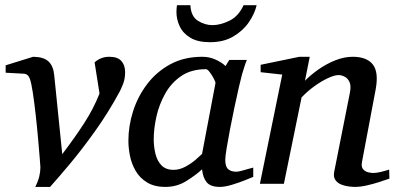

<svg xmlns="http://www.w3.org/2000/svg" viewBox="-20 -715 1538 747"><path d="M466.8 -434.1Q466.8 -409.2 459 -388.9Q451.2 -368.7 445.8 -358.9Q401.4 -276.9 350.1 -205.1Q298.8 -133.3 252.2 -77.6Q205.6 -22 174.8 12.2H117.2Q128.4 -9.8 132.8 -28.6Q137.2 -47.4 137.2 -64Q137.2 -66.4 134.8 -96.9Q132.3 -127.4 128.4 -172.6Q124.5 -217.8 119.1 -266.1Q113.8 -314.5 107.9 -353.3Q102.1 -392.1 96.2 -408.2Q89.4 -427.2 73.2 -428.2L2 -432.1V-460.9L108.9 -494.1Q149.4 -493.7 168.5 -476.1Q187.5 -458.5 190.9 -422.9L222.2 -115.2Q272.9 -182.1 308.3 -237.1Q343.8 -292 367.2 -351.1L348.1 -472.2Q357.9 -481.9 372.6 -488Q387.2 -494.1 405.8 -494.1Q437.5 -494.1 452.1 -477.8Q466.8 -461.4 466.8 -434.1Z M624 12.2Q580.1 12.2 551.8 -5.4Q523.4 -22.9 507.6 -50.5Q491.7 -78.1 485.6 -109.1Q479.5 -140.1 479.5 -167Q479.5 -225.1 498 -283Q516.6 -340.8 553.2 -388.7Q589.8 -436.5 643.3 -465.3Q696.8 -494.1 767.1 -494.1Q794.9 -494.1 819.3 -482.9Q843.8 -471.7 857.4 -458L872.1 -481.9H940.4Q935.5 -470.7 929.7 -451.7Q923.8 -432.6 921.4 -424.8Q917 -409.2 909.2 -375Q901.4 -340.8 892.3 -298.1Q883.3 -255.4 875.2 -213.4Q867.2 -171.4 861.8 -138.7Q856.4 -106 856.4 -92.8Q856.4 -66.9 867.7 -56.9Q878.9 -46.9 899.4 -46.9Q906.2 -46.9 919.9 -50.5Q933.6 -54.2 947 -58.1Q960.4 -62 965.3 -63V-26.9Q957.5 -23.4 933.6 -13.9Q909.7 -4.4 882.3 3.9Q855 12.2 835.4 12.2Q799.3 12.2 784.4 -5.6Q769.5 -23.4 766.1 -56.2Q743.7 -35.2 706.3 -11.5Q668.9 12.2 624 12.2ZM655.3 -54.2Q678.7 -54.2 701.7 -66.7Q724.6 -79.1 741.9 -94.2Q759.3 -109.4 766.1 -116.2L818.4 -392.1Q818.8 -395.5 812 -408.7Q805.2 -421.9 796.4 -433.8Q787.6 -445.8 781.2 -445.8Q724.1 -445.8 685.1 -419.2Q646 -392.6 622.6 -350.6Q599.1 -308.6 588.6 -261.5Q578.1 -214.4 578.1 -172.9Q578.1 -145 584.5 -117.7Q590.8 -90.3 607.7 -72.3Q624.5 -54.2 655.3 -54.2ZM978.5 -694.8Q970.7 -661.1 947.8 -627.9Q924.8 -594.7 887.2 -572.8Q849.6 -550.8 796.9 -550.8Q749.5 -550.8 720.7 -568.1Q691.9 -585.4 679.2 -612.5Q666.5 -639.6 666.5 -668Q666.5 -681.6 668.5 -694.8H720.7Q723.1 -650.9 750.2 -634Q777.3 -617.2 806.6 -617.2Q837.4 -617.2 872.8 -634.5Q908.2 -651.9 927.7 -694.8Z M1495.1 -20Q1480 -14.6 1456.5 -7.1Q1433.1 0.5 1407.7 6.3Q1382.3 12.2 1361.3 12.2Q1352.5 12.2 1337.4 10.5Q1322.3 8.8 1307.6 2.9Q1293 -2.9 1284.7 -14.9Q1276.4 -26.9 1280.3 -46.9L1341.3 -354Q1346.7 -380.9 1339.8 -395.8Q1333 -410.6 1320.8 -416.7Q1308.6 -422.9 1297.4 -422.9Q1281.2 -422.9 1255.6 -410.9Q1230 -398.9 1202.6 -379.2Q1175.3 -359.4 1153.3 -335.9L1084.5 0H991.2L1078.1 -424.8L994.1 -434.1V-462.9L1145 -494.1H1185.1L1166.5 -400.9Q1188.5 -423.3 1219 -444.8Q1249.5 -466.3 1284.2 -480.2Q1318.8 -494.1 1352.1 -494.1Q1407.2 -494.1 1430.7 -463.9Q1454.1 -433.6 1441.4 -366.2L1388.2 -84Q1384.8 -64.9 1393.3 -55.9Q1401.9 -46.9 1413.6 -44.4Q1425.3 -42 1431.2 -42Q1444.8 -42 1460.9 -45.9Q1477.1 -49.8 1494.1 -55.2Z"/></svg>

Font: Charis
Style: Italic
Weight: 400
Italic angle: -11°
Designer: Walt Agee, Miriam Martin, Annie Olsen, Victor Gaultney, Lorna Priest, Alan Ward, Bob Hallissy, Martin Hosken, Sharon Cor
Foundry: SIL Global
Version: Version 7.000